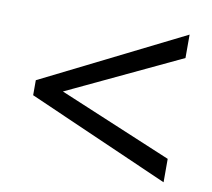

<svg xmlns="http://www.w3.org/2000/svg" viewBox="-62 -677 695 630"><g transform="rotate(10 286.0 -362.0)"><path d="M521 -116V-194L144 -352L521 -530V-608L50 -373V-323Z"/></g></svg>

Font: Noto Sans Lycian
Style: Regular
Weight: 400
Designer: Monotype Design Team
Foundry: Monotype Imaging Inc.
Version: Version 2.002